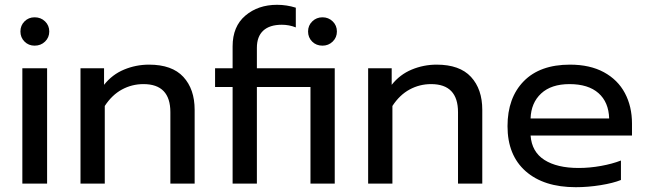

<svg xmlns="http://www.w3.org/2000/svg" viewBox="-20 -764 2695 799"><path d="M65 -633Q65 -658 82 -675Q99 -692 124 -692Q150 -692 167.5 -675Q185 -658 185 -633Q185 -608 167.5 -591Q150 -574 124 -574Q99 -574 82 -591Q65 -608 65 -633ZM73 -480H176V0H73Z M315 -480H413V-411Q447 -454 496.5 -474.5Q546 -495 600 -495Q696 -495 743 -444Q790 -393 790 -307V0H689V-297Q689 -414 577 -414Q529 -414 487.5 -391.5Q446 -369 416 -323V0H315Z M948 -402H875V-480H948V-571Q948 -654 1001 -699Q1054 -744 1133 -744Q1173 -744 1211 -732V-650Q1183 -661 1153 -661Q1102 -661 1075.5 -636.5Q1049 -612 1049 -565V-480H1373V0H1272V-402H1049V0H948ZM1262 -633Q1262 -658 1279.5 -675Q1297 -692 1322 -692Q1347 -692 1364.5 -675Q1382 -658 1382 -633Q1382 -608 1364.5 -591Q1347 -574 1322 -574Q1296 -574 1279 -591Q1262 -608 1262 -633Z M1512 -480H1610V-411Q1644 -454 1693.5 -474.5Q1743 -495 1797 -495Q1893 -495 1940 -444Q1987 -393 1987 -307V0H1886V-297Q1886 -414 1774 -414Q1726 -414 1684.5 -391.5Q1643 -369 1613 -323V0H1512Z M2092 -239Q2092 -357 2159.5 -426Q2227 -495 2352 -495Q2435 -495 2493 -463.5Q2551 -432 2580.5 -376.5Q2610 -321 2610 -250V-200H2188Q2193 -132 2245.5 -98.5Q2298 -65 2388 -65Q2434 -65 2481 -73.5Q2528 -82 2564 -96V-15Q2532 -2 2479.5 6.5Q2427 15 2376 15Q2243 15 2167.5 -51.5Q2092 -118 2092 -239ZM2515 -271Q2513 -339 2470.5 -376.5Q2428 -414 2350 -414Q2274 -414 2232 -375Q2190 -336 2188 -271Z"/></svg>

Font: Prompt
Style: Regular
Weight: 400
Designer: Katatrad Team
Foundry: CadsonDemak
Version: Version 1.001